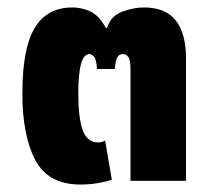

<svg xmlns="http://www.w3.org/2000/svg" viewBox="-20 -485 567 515"><path d="M196 10Q109 10 74.5 -56Q40 -122 40 -234Q40 -355 73 -410Q106 -465 174 -465Q199 -465 222 -454.5Q245 -444 264 -410H267Q277 -442 307.5 -453.5Q338 -465 366 -465Q424 -465 451.5 -430Q479 -395 479 -328V0H330V-300Q330 -325 324 -332.5Q318 -340 310 -340Q300 -340 295 -332Q290 -324 288 -300H240Q239 -325 232.5 -332.5Q226 -340 220 -340Q190 -340 190 -235Q190 -168 202 -135.5Q214 -103 243 -103Q247 -103 252 -104Q257 -105 262 -108L280 -3Q266 2 243.5 6Q221 10 196 10Z"/></svg>

Font: Noto Sans Thai UI SemCond ExtBd
Style: Regular
Weight: 800
Width: 4
Designer: Monotype Design Team
Foundry: Monotype Imaging Inc.
Version: Version 2.000